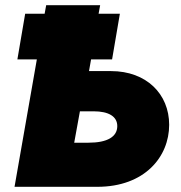

<svg xmlns="http://www.w3.org/2000/svg" viewBox="-20 -720 699 740"><path d="M36 0H355C538 0 632 -116 632 -239C632 -358 544 -446 408 -446H323L331 -491H412L442 -667H360L366 -700H158L152 -667H77L47 -491H122ZM266 -170 288 -291H341C399 -291 432 -271 432 -234C432 -193 394 -170 321 -170Z"/></svg>

Font: Fixel Display Black
Style: Italic
Weight: 900
Italic angle: -10°
Designer: AlfaBravo + MacPaw
Foundry: Kyrylo Tkachov, Marchela Mozhyna, Serhii Makarenko, Maria Weinstein, Zakhar Kryvoshyya
Version: Version 1.210;Glyphs 3.2 (3217)